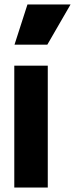

<svg xmlns="http://www.w3.org/2000/svg" viewBox="-20 -840 336 860"><path d="M44 0H194V-546H44ZM45 -640H192L296 -820H103Z"/></svg>

Font: Mluvka ExtraBold
Style: Regular
Weight: 800
Designer: Modified by Jiří Krblich, Original typeface by Gumpita Rahayu
Foundry: Gumpita Rahayu & Jiří Krblich
Version: Version 2.000;Glyphs 3.1.1 (3134)